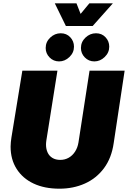

<svg xmlns="http://www.w3.org/2000/svg" viewBox="-20 -1127 773 1160"><path d="M339 13Q249 13 183 -18Q117 -49 80.5 -106.5Q44 -164 44 -241Q44 -255 45.5 -268.5Q47 -282 49 -296L115 -700H327L260 -278Q259 -271 258.5 -265Q258 -259 258 -253Q258 -227 267.5 -206Q277 -185 296.5 -173Q316 -161 344 -161Q372 -161 395 -174Q418 -187 433.5 -211Q449 -235 454 -266L521 -700H733L667 -263Q654 -172 608 -110.5Q562 -49 492.5 -18Q423 13 339 13ZM550 -756Q516 -756 492.5 -780Q469 -804 469 -837Q469 -874 496.5 -900Q524 -926 560 -926Q595 -926 617.5 -902Q640 -878 640 -845Q640 -809 612.5 -782.5Q585 -756 550 -756ZM337 -756Q303 -756 279.5 -780Q256 -804 256 -837Q256 -874 283.5 -900Q311 -926 347 -926Q382 -926 404.5 -902Q427 -878 427 -845Q427 -809 399.5 -782.5Q372 -756 337 -756ZM378 -970 311 -1107H442L467 -1043L520 -1107H662L540 -970Z"/></svg>

Font: MuseoModerno Black
Style: Italic
Weight: 900
Italic angle: -9°
Designer: Pablo Cosgaya, Héctor Gatti, Marcela Romero, and the Authors of The MuseoModerno Project.
Foundry: Omnibus-Type Team
Version: Version 1.003